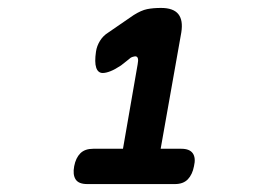

<svg xmlns="http://www.w3.org/2000/svg" viewBox="-20 -904 640 484"><path d="M200 -440Q178 -440 170.5 -452Q163 -464 167 -485Q171 -506 182.5 -517.5Q194 -529 215 -529H290L327 -742Q329 -752 327.5 -757Q326 -762 321 -762Q319 -762 314 -760.5Q309 -759 304 -754L285 -739Q270 -729 258.5 -724.5Q247 -720 239 -720Q227 -720 222.5 -733.5Q218 -747 222 -774Q224 -788 232 -801Q240 -814 253 -822L317 -866Q336 -878 351 -881Q366 -884 386 -884Q417 -884 429.5 -868.5Q442 -853 437 -822L385 -529H437Q458 -529 466 -517.5Q474 -506 469 -485Q465 -464 453.5 -452Q442 -440 421 -440Z"/></svg>

Font: Maple Mono
Style: Bold Italic
Weight: 700
Italic angle: -10°
Monospace: yes
Designer: subframe7536
Version: Version 7.000